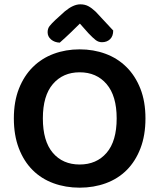

<svg xmlns="http://www.w3.org/2000/svg" viewBox="-20 -851 736 887"><path d="M652 -304Q652 -226 629 -166Q606 -106 565.5 -65.5Q525 -25 469 -4.5Q413 16 348 16Q283 16 227 -4.5Q171 -25 130.5 -65.5Q90 -106 67 -166Q44 -226 44 -304Q44 -382 67.5 -441.5Q91 -501 132 -541.5Q173 -582 228.5 -602.5Q284 -623 348 -623Q412 -623 467.5 -602.5Q523 -582 564 -541.5Q605 -501 628.5 -441.5Q652 -382 652 -304ZM519 -304Q519 -408 472.5 -462.5Q426 -517 348 -517Q271 -517 224.5 -463Q178 -409 178 -304Q178 -199 224 -145Q270 -91 348 -91Q426 -91 472.5 -145Q519 -199 519 -304ZM349 -742Q329 -722 305 -699Q281 -676 256 -654Q232 -655 216 -668.5Q200 -682 200 -702Q200 -719 209 -730.5Q218 -742 236 -759L280 -799Q319 -831 351 -831Q372 -831 388 -822.5Q404 -814 422 -797L503 -710Q503 -684 488.5 -670Q474 -656 451 -656Q435 -656 422 -666Q409 -676 389 -697Z"/></svg>

Font: Baloo 2 SemiBold
Style: Regular
Weight: 600
Designer: Sarang Kulkarni and Ek Type
Foundry: Ek Type
Version: Version 1.640;hotconv 1.0.111;makeotfexe 2.5.65597; ttfautoh